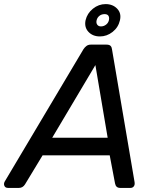

<svg xmlns="http://www.w3.org/2000/svg" viewBox="-60 -918 753 938"><path d="M-21 0Q-34 0 -38.5 -10Q-43 -20 -37 -31L348 -678Q354 -687 362.5 -693.5Q371 -700 384 -700H460Q474 -700 480 -694Q486 -688 487 -678L597 -31Q600 -16 594 -8Q588 0 578 0H527Q506 0 502 -22L476 -159H148L62 -17Q51 0 33 0ZM195 -245H466L406 -600ZM428 -740Q393 -740 372 -762.5Q351 -785 358 -819Q366 -853 394 -875.5Q422 -898 456 -898Q491 -898 512.5 -875.5Q534 -853 526 -819Q518 -784 490 -762Q462 -740 428 -740ZM433 -789Q447 -789 458 -797.5Q469 -806 472 -819Q475 -832 470 -840.5Q465 -849 451 -849Q436 -849 425.5 -840.5Q415 -832 412 -819Q409 -806 415 -797.5Q421 -789 433 -789Z"/></svg>

Font: Lubike
Style: Italic
Weight: 400
Italic angle: -12°
Foundry: Honoka55
Version: Version 1.000;July 22, 2022;FontCreator 14.0.0.2862 64-bit